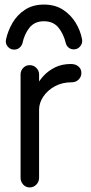

<svg xmlns="http://www.w3.org/2000/svg" viewBox="-20 -810 396 840"><path d="M110 10Q93 10 81.5 -2.5Q70 -15 70 -32V-484Q70 -501 81.5 -513Q93 -525 110 -525Q127 -525 139 -513Q151 -501 151 -484V-416L141 -436Q151 -457 171.5 -479Q192 -501 221.5 -515.5Q251 -530 290 -530Q311 -530 323.5 -519Q336 -508 336 -491Q336 -474 324 -462Q312 -450 294 -450Q252 -450 220 -432.5Q188 -415 169.5 -387.5Q151 -360 151 -330V-32Q151 -15 139 -2.5Q127 10 110 10ZM172 -790Q221 -790 255.5 -767.5Q290 -745 311 -710.5Q332 -676 339 -638Q342 -621 331 -607.5Q320 -594 303 -594Q290 -594 280.5 -601.5Q271 -609 268 -621Q258 -662 235.5 -689.5Q213 -717 172 -717Q132 -717 109.5 -689.5Q87 -662 78 -620Q74 -608 64.5 -600.5Q55 -593 42 -593Q25 -593 14 -606Q3 -619 6 -636Q14 -674 34.5 -709.5Q55 -745 89.5 -767.5Q124 -790 172 -790Z"/></svg>

Font: National Park
Style: Regular
Weight: 400
Designer: Andrea Herstowski, Ben Hoepner
Version: Version 1.009